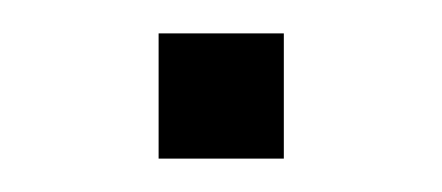

<svg xmlns="http://www.w3.org/2000/svg" viewBox="-20 -433 265 115"><path d="M75 -413H150V-338H75Z"/></svg>

Font: Beorc Gothic
Style: Regular
Weight: 400
Version: Version 001.001